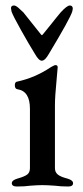

<svg xmlns="http://www.w3.org/2000/svg" viewBox="-20 -676 303 699"><path d="M23 -9Q23 -20 44 -26Q69 -33 79 -40.5Q89 -48 89 -64V-280Q89 -344 44 -351Q34 -352 34 -366Q34 -378 43 -379Q108 -393 166 -432Q178 -439 182 -439Q190 -439 190 -431Q190 -425 186 -385Q180 -325 180 -292V-64Q180 -49 190.5 -40.5Q201 -32 225 -26Q246 -20 246 -9Q246 3 228 3Q202 3 179 0Q151 -2 134 -2Q117 -2 91 0Q70 3 42 3Q23 3 23 -9ZM107 -480Q87 -512 57 -565.5Q27 -619 22 -634L20 -646Q20 -656 31 -656Q37 -656 46.5 -648Q56 -640 65 -631L128 -552Q131 -548 132.5 -548Q134 -548 137 -552L167 -589Q176 -600 184.5 -611Q193 -622 201 -631Q224 -656 234 -656Q245 -656 245 -644Q245 -642 243 -634Q235 -608 158 -480Q144 -455 132 -455Q121 -455 107 -480Z"/></svg>

Font: EB Garamond Medium
Style: Regular
Weight: 500
Designer: Georg Duffner and Octavio Pardo
Foundry: Georg Duffner
Version: Version 1.000